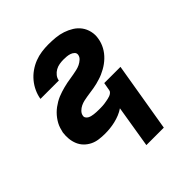

<svg xmlns="http://www.w3.org/2000/svg" viewBox="-198 -662 996 996"><g transform="rotate(-45 300.0 -163.5)"><path d="M305 201 343 -31Q327 -20 308.5 -12.5Q290 -5 271 -0.5Q252 4 233 6Q214 8 195 8Q173 8 151 5Q129 2 110 -7.5Q91 -17 76.5 -32Q62 -47 54 -66.5Q46 -86 44 -108Q42 -130 45 -152Q48 -165 52 -178Q56 -191 62.5 -203Q69 -215 77.5 -226.5Q86 -238 96 -248Q106 -258 117.5 -266.5Q129 -275 141 -282Q153 -289 166 -294.5Q179 -300 192 -304Q205 -308 218 -311.5Q231 -315 244 -317.5Q257 -320 270.5 -322Q284 -324 297 -326.5Q310 -329 323.5 -332Q337 -335 349.5 -341Q362 -347 373 -357Q384 -367 386 -380Q388 -392 379.5 -400Q371 -408 360 -411.5Q349 -415 337.5 -416Q326 -417 314 -417Q300 -417 285 -414.5Q270 -412 256.5 -404.5Q243 -397 233 -384.5Q223 -372 221 -357H86Q90 -382 101 -406Q112 -430 129 -450.5Q146 -471 168 -486.5Q190 -502 214.5 -511.5Q239 -521 264.5 -524.5Q290 -528 314 -528Q341 -528 367 -525.5Q393 -523 417 -515Q441 -507 462 -494Q483 -481 497.5 -461.5Q512 -442 518 -416.5Q524 -391 519 -365Q517 -352 512.5 -339Q508 -326 501.5 -314Q495 -302 486.5 -291Q478 -280 467.5 -270Q457 -260 446 -252Q435 -244 422.5 -237Q410 -230 397.5 -224.5Q385 -219 372 -215Q359 -211 346 -207.5Q333 -204 320 -202Q307 -200 293.5 -198Q280 -196 267 -194Q254 -192 241 -189Q228 -186 215.5 -180Q203 -174 192.5 -163.5Q182 -153 180 -140Q178 -132 182.5 -125Q187 -118 194 -114Q201 -110 209 -108Q217 -106 225 -105Q233 -104 242 -103.5Q251 -103 259 -103Q266 -103 273.5 -103Q281 -103 288.5 -103.5Q296 -104 303.5 -105Q311 -106 318.5 -107.5Q326 -109 333.5 -110.5Q341 -112 348.5 -115Q356 -118 362.5 -123.5Q369 -129 370 -136L378 -181H497L433 201Z"/></g></svg>

Font: Iosevka SS04 Heavy Extended
Style: Italic
Weight: 900
Width: 7
Italic angle: -9°
Monospace: yes
Designer: Belleve Invis
Foundry: Belleve Invis
Version: Version 19.0.0; ttfautohint (v1.8.4)